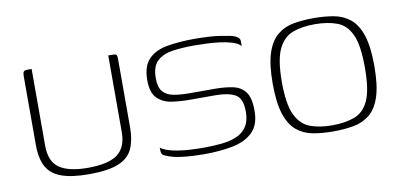

<svg xmlns="http://www.w3.org/2000/svg" viewBox="-49 -540 1434 681"><g transform="rotate(-10 668.5 -199.5)"><path d="M89 -399V-123Q89 -65 123 -42Q157 -19 225 -19Q299 -19 332 -43.5Q365 -68 365 -123V-399Q366 -399 368 -399Q370 -399 372.5 -399Q375 -399 377 -399Q379 -399 380 -399Q388 -399 391.5 -397.5Q395 -396 396 -392Q397 -388 397 -379V-134Q397 -89 383 -58Q369 -27 332 -11.5Q295 4 225 4Q163 4 126 -9.5Q89 -23 73 -52.5Q57 -82 57 -132V-379Q57 -391 60.5 -395Q64 -399 73 -399Q77 -399 81 -399Q85 -399 89 -399Z M640 5Q626 5 601 4Q576 3 549.5 -1Q523 -5 503 -14Q496 -17 493 -19.5Q490 -22 489 -28.5Q488 -35 488 -45Q505 -33 534 -27Q563 -21 592.5 -19.5Q622 -18 638 -18Q674 -18 705 -21Q736 -24 760 -34Q784 -44 797.5 -64.5Q811 -85 811 -118Q811 -167 785.5 -180.5Q760 -194 715 -194H621Q589 -194 558 -198.5Q527 -203 506.5 -223Q486 -243 486 -288Q486 -339 510.5 -364Q535 -389 578.5 -396.5Q622 -404 678 -404Q699 -404 728 -402.5Q757 -401 787 -395Q803 -393 814 -389.5Q825 -386 831 -380.5Q837 -375 837 -367V-350Q826 -361 806.5 -367Q787 -373 763.5 -376Q740 -379 715 -380Q690 -381 668 -381Q631 -381 596 -376.5Q561 -372 539 -353Q517 -334 517 -290Q517 -257 530.5 -241.5Q544 -226 568.5 -221.5Q593 -217 625 -217H716Q753 -217 781.5 -211Q810 -205 826 -184Q842 -163 842 -116Q842 -65 815 -39Q788 -13 742.5 -4Q697 5 640 5Z M1105 5Q1065 5 1032 -1Q999 -7 974 -27.5Q949 -48 935.5 -89Q922 -130 922 -199Q922 -268 935.5 -309Q949 -350 974 -370.5Q999 -391 1032 -397Q1065 -403 1105 -403Q1144 -403 1177.5 -397Q1211 -391 1236 -370.5Q1261 -350 1274.5 -309Q1288 -268 1288 -199Q1288 -129 1274.5 -88Q1261 -47 1236 -27Q1211 -7 1177.5 -1Q1144 5 1105 5ZM1105 -17Q1151 -17 1185 -29.5Q1219 -42 1236.5 -80.5Q1254 -119 1254 -199Q1254 -279 1236.5 -317.5Q1219 -356 1185 -368.5Q1151 -381 1105 -381Q1059 -381 1025.5 -368.5Q992 -356 973.5 -317.5Q955 -279 955 -199Q955 -119 973.5 -80.5Q992 -42 1025.5 -29.5Q1059 -17 1105 -17Z"/></g></svg>

Font: Genos ExtraLight
Style: Regular
Weight: 250
Designer: Robert E. Leuschke
Foundry: Robert E. Leuschke
Version: Version 1.010